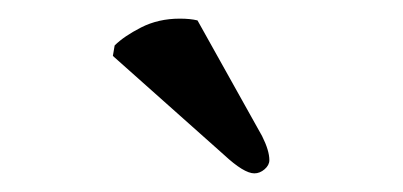

<svg xmlns="http://www.w3.org/2000/svg" viewBox="-20 -686 432 206"><path d="M191.9 -664.1 261.2 -540Q269 -524.4 269 -514.2Q269 -508.8 263.9 -504.4Q258.8 -500 252.9 -500Q241.7 -500 220.2 -520L101.1 -626L103 -637.2Q112.8 -647 131.3 -656.5Q149.9 -666 172.9 -666Q184.1 -666 191.9 -664.1Z"/></svg>

Font: Common Serif SemiBold
Style: Regular
Weight: 600
Designer: Philipp H. Poll, Khaled Hosny
Foundry: Stefan Peev, Context Ltd.
Version: Version 1.026